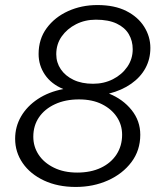

<svg xmlns="http://www.w3.org/2000/svg" viewBox="-20 -731 643 761"><path d="M280 10Q209 10 154.5 -15.5Q100 -41 70 -84.5Q40 -128 40 -181Q40 -229 63.5 -269.5Q87 -310 130 -338.5Q173 -367 231 -378Q183 -398 158 -435Q133 -472 133 -517Q133 -576 165 -619.5Q197 -663 250 -687Q303 -711 366 -711Q434 -711 480.5 -687.5Q527 -664 551.5 -625Q576 -586 576 -541Q576 -497 556.5 -461Q537 -425 500 -399Q463 -373 412 -360Q467 -338 501.5 -295Q536 -252 536 -197Q536 -135 501 -88.5Q466 -42 408 -16Q350 10 280 10ZM349 -399Q392 -399 427.5 -417Q463 -435 484.5 -466Q506 -497 506 -536Q506 -569 490.5 -595.5Q475 -622 442.5 -637.5Q410 -653 360 -653Q317 -653 281.5 -635Q246 -617 224.5 -586.5Q203 -556 203 -516Q203 -483 221 -456.5Q239 -430 271.5 -414.5Q304 -399 349 -399ZM286 -47Q340 -47 380 -66Q420 -85 442 -119Q464 -153 464 -197Q464 -236 443 -267.5Q422 -299 384 -318Q346 -337 293 -337Q239 -337 198 -318Q157 -299 134.5 -266Q112 -233 112 -189Q112 -150 133 -118Q154 -86 193.5 -66.5Q233 -47 286 -47Z"/></svg>

Font: Red Hat Display
Style: Italic
Weight: 300
Italic angle: -12°
Designer: Pentagram, MCKL
Foundry: Pentagram, MCKL
Version: Version 1.023